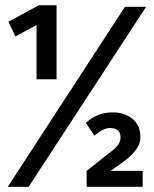

<svg xmlns="http://www.w3.org/2000/svg" viewBox="-20 -716 590 736"><path d="M540 -689.9 89.8 0H9.8L459 -689.9ZM526.9 0H312V-61L402.8 -132.8Q425.8 -149.9 433.8 -162.4Q441.9 -174.8 441.9 -189Q441.9 -196.3 440.2 -202.6Q438.5 -209 434.1 -214.1Q429.7 -219.2 422.1 -222.2Q414.6 -225.1 402.8 -225.1Q387.2 -225.1 373.8 -218.3Q360.4 -211.4 341.8 -195.8L309.1 -245.1Q319.8 -254.4 331.1 -262Q342.3 -269.5 354.7 -274.7Q367.2 -279.8 381.6 -282.5Q396 -285.2 413.1 -285.2Q434.6 -285.2 453.6 -279.1Q472.7 -272.9 487.1 -261.2Q501.5 -249.5 509.8 -232.2Q518.1 -214.8 518.1 -191.9Q518.1 -177.2 513.4 -164.3Q508.8 -151.4 498.8 -138.4Q488.8 -125.5 472.9 -111.8Q457 -98.1 434.1 -82L403.8 -61H526.9ZM120.1 -412.1V-620.1L39.1 -576.2L12.2 -632.8L128.9 -695.8H196.8V-412.1Z"/></svg>

Font: Code New Roman
Style: Regular
Weight: 400
Monospace: yes
Designer: Sam Radian
Foundry: Code New Roman
Version: Version 2.00 November 29, 2014